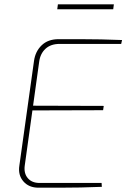

<svg xmlns="http://www.w3.org/2000/svg" viewBox="-20 -872 588 892"><path d="M252 -690Q302 -690 351 -690Q400 -690 449 -689Q498 -688 547 -686L543 -668H257Q216 -668 191.5 -645.5Q167 -623 162 -585L95 -103Q90 -67 109 -44.5Q128 -22 164 -22H452L453 -4Q404 -2 354.5 -1Q305 0 256.5 0Q208 0 159 0Q114 0 88.5 -29.5Q63 -59 70 -103L138 -589Q144 -633 173.5 -661.5Q203 -690 252 -690ZM126 -381 462 -380 459 -360 123 -359ZM509 -852 506 -829H246L249 -852Z"/></svg>

Font: Exo 2 Thin
Style: Italic
Weight: 250
Italic angle: -8°
Designer: Natanael Gama
Foundry: Natanael Gama
Version: Version 2.010